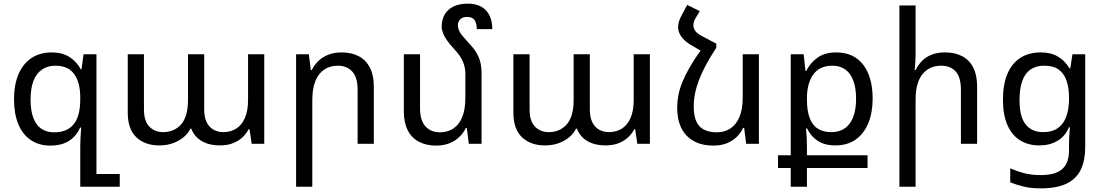

<svg xmlns="http://www.w3.org/2000/svg" viewBox="-20 -790 6071 1055"><path d="M421 236V14Q421 -8 422.5 -35Q424 -62 426 -89H420Q401 -43 360 -16.5Q319 10 257 10Q194 10 149 -20.5Q104 -51 80.5 -108Q57 -165 57 -245Q57 -322 80.5 -379.5Q104 -437 150.5 -469.5Q197 -502 266 -502Q322 -502 362 -476.5Q402 -451 424 -409H428L439 -492H510V166H638V236ZM278 -63Q349 -63 385 -107.5Q421 -152 421 -245V-254Q421 -337 387.5 -383Q354 -429 285 -429Q242 -429 211 -408Q180 -387 164 -346Q148 -305 148 -244Q148 -154 181 -108.5Q214 -63 278 -63Z M855 9Q776 9 729 -36Q682 -81 682 -171V-492H771V-188Q771 -125 800.5 -94.5Q830 -64 876 -64Q938 -64 975.5 -107Q1013 -150 1013 -241V-492H1102V-188Q1102 -146 1115.5 -118.5Q1129 -91 1153 -77.5Q1177 -64 1207 -64Q1247 -64 1277.5 -83Q1308 -102 1325.5 -141.5Q1343 -181 1343 -241V-492H1432V0H1363L1351 -80H1346Q1334 -56 1313 -36Q1292 -16 1261 -3.5Q1230 9 1186 9Q1131 9 1090 -14Q1049 -37 1031 -83H1026Q1007 -43 961 -17Q915 9 855 9Z M1607 236V-492H1677L1688 -405H1693Q1706 -432 1728.5 -454Q1751 -476 1783 -489Q1815 -502 1857 -502Q1912 -502 1951.5 -481Q1991 -460 2012.5 -418.5Q2034 -377 2034 -314V0H1945V-297Q1945 -365 1915.5 -397Q1886 -429 1836 -429Q1794 -429 1762.5 -408.5Q1731 -388 1713.5 -346Q1696 -304 1696 -241V236Z M2626 -389V0H2556L2545 -87H2540Q2527 -60 2504.5 -38Q2482 -16 2450 -3Q2418 10 2376 10Q2322 10 2282 -11Q2242 -32 2220.5 -74Q2199 -116 2199 -178V-492H2288V-195Q2288 -128 2318 -95.5Q2348 -63 2397 -63Q2439 -63 2470.5 -83.5Q2502 -104 2519.5 -146Q2537 -188 2537 -252V-387Q2537 -419 2523.5 -451.5Q2510 -484 2476 -520Q2451 -547 2436 -568.5Q2421 -590 2414 -608.5Q2407 -627 2407 -644Q2407 -680 2422.5 -708.5Q2438 -737 2470 -753.5Q2502 -770 2552 -770Q2593 -770 2623 -754Q2653 -738 2669 -706.5Q2685 -675 2685 -630H2600Q2600 -660 2588.5 -678.5Q2577 -697 2547 -697Q2522 -697 2509 -684Q2496 -671 2496 -651Q2496 -636 2502 -622.5Q2508 -609 2521.5 -592.5Q2535 -576 2559 -550Q2584 -524 2598.5 -499Q2613 -474 2619.5 -447.5Q2626 -421 2626 -389Z M2974 9Q2895 9 2848 -36Q2801 -81 2801 -171V-492H2890V-188Q2890 -125 2919.5 -94.5Q2949 -64 2995 -64Q3057 -64 3094.5 -107Q3132 -150 3132 -241V-492H3221V-188Q3221 -146 3234.5 -118.5Q3248 -91 3272 -77.5Q3296 -64 3326 -64Q3366 -64 3396.5 -83Q3427 -102 3444.5 -141.5Q3462 -181 3462 -241V-492H3551V0H3482L3470 -80H3465Q3453 -56 3432 -36Q3411 -16 3380 -3.5Q3349 9 3305 9Q3250 9 3209 -14Q3168 -37 3150 -83H3145Q3126 -43 3080 -17Q3034 9 2974 9Z M3835 -520 3916 -550V-528Q3882 -476 3858.5 -432Q3835 -388 3820.5 -349.5Q3806 -311 3799 -275.5Q3792 -240 3792 -204Q3792 -152 3807 -121Q3822 -90 3850.5 -76.5Q3879 -63 3919 -63Q3961 -63 3993 -84Q4025 -105 4043 -147Q4061 -189 4061 -252V-492H4150V0H4080L4069 -87H4063Q4051 -60 4028.5 -38Q4006 -16 3974 -3Q3942 10 3900 10Q3806 10 3753.5 -44Q3701 -98 3701 -198Q3701 -232 3707.5 -266.5Q3714 -301 3729.5 -339Q3745 -377 3770.5 -421.5Q3796 -466 3835 -520ZM3916 -550 3835 -509 3776 -543Q3742 -563 3724 -588.5Q3706 -614 3706 -640Q3706 -656 3711 -672.5Q3716 -689 3725 -705L3756 -763L3825 -729L3803 -692Q3796 -681 3793 -670.5Q3790 -660 3790 -651Q3790 -634 3801 -619.5Q3812 -605 3833 -594Z M4325 236V133H4255V63H4325V-492H4396L4406 -400H4410Q4432 -445 4472.5 -473.5Q4513 -502 4574 -502Q4671 -502 4723 -434.5Q4775 -367 4775 -248Q4775 -171 4751 -113Q4727 -55 4681.5 -23Q4636 9 4571 9Q4512 9 4473.5 -16Q4435 -41 4415 -84H4409Q4412 -53 4413 -28Q4414 -3 4414 23V63H4747V133H4414V236ZM4548 -64Q4614 -64 4649 -111.5Q4684 -159 4684 -248Q4684 -306 4669 -346.5Q4654 -387 4625 -408Q4596 -429 4554 -429Q4484 -429 4449 -381Q4414 -333 4414 -249V-244Q4414 -179 4430 -139Q4446 -99 4476 -81.5Q4506 -64 4548 -64Z M5011 -760V-492Q5011 -470 5009.5 -449Q5008 -428 5006 -405H5011Q5024 -432 5045 -454Q5066 -476 5097.5 -489Q5129 -502 5172 -502Q5228 -502 5267.5 -481Q5307 -460 5328 -418.5Q5349 -377 5349 -314V0H5260V-297Q5260 -365 5231.5 -397Q5203 -429 5151 -429Q5087 -429 5049 -382.5Q5011 -336 5011 -241V236H4922V-760Z M5698 245Q5646 245 5608 236Q5570 227 5531 212V135Q5567 151 5607 161.5Q5647 172 5700 172Q5758 172 5791.5 155.5Q5825 139 5839.5 109Q5854 79 5854 39V8Q5854 -17 5855 -39Q5856 -61 5859 -90H5853Q5833 -41 5790.5 -16Q5748 9 5691 9Q5630 9 5585 -19Q5540 -47 5515.5 -103Q5491 -159 5491 -242Q5491 -326 5515.5 -384Q5540 -442 5586.5 -472Q5633 -502 5699 -502Q5755 -502 5794 -478.5Q5833 -455 5856 -415H5861L5873 -492H5943V18Q5943 90 5919.5 140.5Q5896 191 5842.5 218Q5789 245 5698 245ZM5712 -64Q5752 -64 5779 -78Q5806 -92 5822.5 -117Q5839 -142 5846.5 -175.5Q5854 -209 5854 -247V-254Q5854 -307 5840.5 -346.5Q5827 -386 5797.5 -407.5Q5768 -429 5718 -429Q5673 -429 5643 -408.5Q5613 -388 5597.5 -346Q5582 -304 5582 -241Q5582 -148 5616 -106Q5650 -64 5712 -64Z"/></svg>

Font: Noto Sans Armenian
Style: Regular
Weight: 400
Designer: Monotype Design Team
Foundry: Monotype Imaging Inc.
Version: Version 2.007